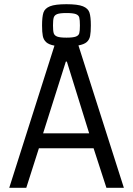

<svg xmlns="http://www.w3.org/2000/svg" viewBox="-20 -893 633 913"><path d="M569 0H486L425 -188H165L105 0H24L239 -676Q212 -681 199.5 -692.5Q187 -704 183.5 -722Q180 -740 180 -772Q180 -813 186.5 -833Q193 -853 217.5 -863Q242 -873 296 -873Q350 -873 374.5 -863Q399 -853 405.5 -833Q412 -813 412 -772Q412 -740 408.5 -722Q405 -704 392.5 -693Q380 -682 353 -677ZM232 -772Q232 -746 235.5 -735Q239 -724 252 -719Q265 -714 296 -714Q327 -714 340.5 -719Q354 -724 357 -735Q360 -746 360 -772Q360 -798 357 -809.5Q354 -821 340.5 -826Q327 -831 296 -831Q265 -831 252 -826Q239 -821 235.5 -809.5Q232 -798 232 -772ZM185 -259H404L298 -600H293Z"/></svg>

Font: Assailand
Style: Regular
Weight: 400
Designer: Hector Gatti with collaboration of the Omnibus-Type team
Foundry: Omnibus-Type
Version: Version 0.072;October 19, 2019;FontCreator 12.0.0.2547 64-bi